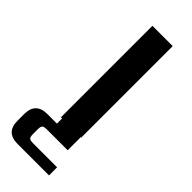

<svg xmlns="http://www.w3.org/2000/svg" viewBox="-321 -653 923 923"><g transform="rotate(45 140.5 -192.0)"><path d="M88 183H251V238H37Q-42 238 -42 159V114Q-42 35 37 35H102V0H94V-622H232V0H229V89H88Q68 89 62 95Q56 101 56 120V152Q56 171 62 177Q68 183 88 183Z"/></g></svg>

Font: Sarpanch SemiBold
Style: Regular
Weight: 600
Designer: Manushi Parikh (Devanagari and Latin), Jyotish Sonowal (Devanagari)
Foundry: Indian Type Foundry
Version: Version 2.004;PS 1.0;hotconv 1.0.78;makeotf.lib2.5.61930; tt